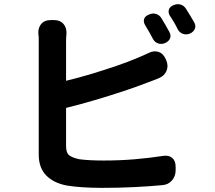

<svg xmlns="http://www.w3.org/2000/svg" viewBox="-20 -864 1040 927"><path d="M700 -794Q717 -802 734 -796.5Q751 -791 760 -775Q770 -759 780.5 -740.5Q791 -722 797 -711Q807 -694 801 -679Q795 -664 777 -656Q759 -649 743 -654.5Q727 -660 718 -677Q711 -691 700 -710Q689 -729 681 -742Q671 -759 676 -773Q681 -787 700 -794ZM818 -839Q835 -847 852 -842Q869 -837 879 -820Q889 -804 900 -786Q911 -768 917 -757Q927 -741 921 -725.5Q915 -710 897 -702Q880 -695 863.5 -700.5Q847 -706 838 -723Q831 -738 819.5 -757.5Q808 -777 800 -788Q791 -804 795.5 -818Q800 -832 818 -839ZM242 -767Q270 -767 286 -749Q302 -731 301 -702Q300 -696 299.5 -683.5Q299 -671 299 -663V-474Q358 -488 421 -507Q484 -526 542.5 -546Q601 -566 645 -585Q656 -589 673 -597Q690 -605 697 -608Q723 -621 745.5 -613.5Q768 -606 780 -579L783 -572Q794 -546 784 -522Q774 -498 748 -487Q733 -481 724.5 -477.5Q716 -474 691 -465Q640 -445 573.5 -423Q507 -401 435.5 -380Q364 -359 299 -343V-158Q299 -126 314.5 -114Q330 -102 364 -95Q387 -92 416.5 -90.5Q446 -89 480 -89Q558 -89 629.5 -95Q701 -101 765 -111Q794 -116 811 -102Q828 -88 828 -59V-42Q828 -13 810 7.5Q792 28 763 30Q697 36 626 39.5Q555 43 472 43Q372 43 304 32Q239 20 203 -17Q167 -54 167 -118Q167 -147 167 -193.5Q167 -240 167 -296.5Q167 -353 167 -410.5Q167 -468 167 -520Q167 -572 167 -610Q167 -648 167 -663Q167 -680 167 -685.5Q167 -691 165 -702Q164 -731 179.5 -749Q195 -767 224 -767Z"/></svg>

Font: Chiron GoRound TC
Style: Bold
Weight: 700
Designer: Ryoko NISHIZUKA 西塚涼子 (kana, bopomofo & ideographs); Paul D. Hunt (Latin, Greek & Cyrillic); Sandoll Communications 산돌커뮤니
Foundry: Adobe
Version: Version 1.000;hotconv 1.1.1;makeotfexe 2.6.0